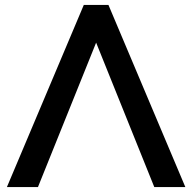

<svg xmlns="http://www.w3.org/2000/svg" viewBox="-20 -759 780 779"><path d="M320 -739H420L732 0H606L370 -586L134 0H8Z"/></svg>

Font: Involve SemiBold
Style: Regular
Weight: 600
Designer: Stefan Peev
Foundry: Context Ltd.
Version: Version 1.001